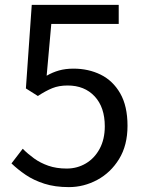

<svg xmlns="http://www.w3.org/2000/svg" viewBox="-20 -753 595 786"><path d="M262 13Q205 13 161.5 -1Q118 -15 85.5 -37Q53 -59 27 -84L73 -144Q94 -123 119.5 -104.5Q145 -86 178 -74.5Q211 -63 253 -63Q296 -63 331.5 -84Q367 -105 388 -144Q409 -183 409 -236Q409 -314 367.5 -358.5Q326 -403 257 -403Q221 -403 194 -392Q167 -381 135 -360L86 -391L110 -733H466V-655H190L171 -443Q195 -457 221.5 -464.5Q248 -472 281 -472Q342 -472 392 -447.5Q442 -423 472 -371Q502 -319 502 -238Q502 -158 467.5 -102Q433 -46 378 -16.5Q323 13 262 13Z"/></svg>

Font: Noto Sans KR Thin
Style: Regular
Weight: 400
Version: Version 2.004-H2;hotconv 1.0.118;makeotfexe 2.5.65603